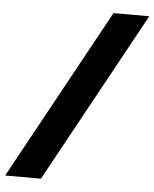

<svg xmlns="http://www.w3.org/2000/svg" viewBox="-106 -768 661 823"><g transform="rotate(5 225.0 -357.0)"><path d="M-53 10H101L503 -724H349Z"/></g></svg>

Font: Noto Sans Condensed Black
Style: Italic
Weight: 900
Width: 3
Italic angle: -12°
Designer: Monotype Design Team
Foundry: Monotype Imaging Inc.
Version: Version 2.013